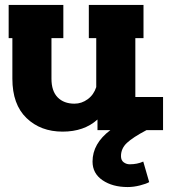

<svg xmlns="http://www.w3.org/2000/svg" viewBox="-20 -526 699 776"><path d="M469 105Q469 122 480 130Q491 138 504 138Q535 138 559 127L583 210Q571 217 545.5 223.5Q520 230 496 230Q435 230 394.5 202.5Q354 175 354 127Q354 54 426 0H374V-43Q320 6 233 6Q144 6 87 -49Q30 -104 30 -208V-372H15V-506H236V-372H188V-208Q188 -158 213 -132.5Q238 -107 281 -107Q310 -107 334.5 -125Q359 -143 369 -174V-372H339V-506H560V-372H527V-134H639V0H572Q517 29 493 51.5Q469 74 469 105Z"/></svg>

Font: Arvo
Style: Bold
Weight: 700
Designer: Anton Koovit (Cyrillic Expansion: Cyreal)
Foundry: Anton Koovit, Yassin Baggar
Version: Version 3.000